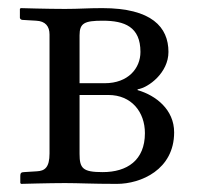

<svg xmlns="http://www.w3.org/2000/svg" viewBox="-20 -451 493 473"><path d="M32 2C32 2 102 0 140 0C175 0 205 2 268 2C327 2 409 -33 409 -125C409 -181 364 -216 319 -229V-231C346 -235 395 -272 395 -323C395 -384 354 -431 232 -431C194 -431 176 -429 140 -429C97 -429 31 -431 31 -431L29 -429V-407C29 -405 32 -402 35 -402L69 -400C92 -399 102 -386 102 -366V-73C102 -38 90 -30 71 -29L39 -27C32 -27 30 -24 30 -18V0ZM176 -217H247C304 -217 337 -175 337 -123C337 -56 293 -27 233 -27C184 -27 176 -36 176 -72ZM176 -246V-364C176 -394 188 -400 233 -400C287 -400 326 -385 326 -323C326 -283 296 -246 238 -246Z"/></svg>

Font: Libertinus Serif Display
Style: Regular
Weight: 400
Designer: Philipp H. Poll, Khaled Hosny
Foundry: Caleb Maclennan
Version: Version 7.050;RELEASE